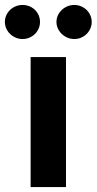

<svg xmlns="http://www.w3.org/2000/svg" viewBox="-68 -763 394 783"><path d="M56.9 -530.3H201.1V0H56.9ZM-48.1 -673.3Q-48.1 -692.2 -38.4 -708.2Q-28.6 -724.2 -12.1 -733.5Q4.5 -742.8 23.6 -742.8Q43.5 -742.8 59.8 -733.7Q76.1 -724.7 85.6 -708.7Q95.2 -692.6 95.2 -673.3Q95.2 -654.8 85.6 -638.7Q76.1 -622.7 59.8 -613.3Q43.5 -603.8 23.6 -603.8Q4.9 -603.8 -11.8 -613.3Q-28.6 -622.7 -38.4 -639Q-48.1 -655.2 -48.1 -673.3ZM162.2 -673.3Q162.2 -692.2 172.2 -708.2Q182.2 -724.2 199 -733.5Q215.8 -742.8 234.8 -742.8Q254.3 -742.8 270.6 -733.5Q286.9 -724.2 296.4 -708.2Q306 -692.2 306 -673.3Q306 -654.8 296.4 -638.7Q286.9 -622.7 270.6 -613.3Q254.3 -603.8 234.8 -603.8Q215.8 -603.8 199 -613.3Q182.2 -622.7 172.2 -639Q162.2 -655.2 162.2 -673.3Z"/></svg>

Font: Pretendard JP Variable
Style: Regular
Weight: 400
Designer: Base glyphs from Inter by Rasmus Andersson; Hangul glyphs from Noto Sans CJK(Source Han Sans) by Jang Soo-young and Kang
Foundry: Kil Hyung-jin
Version: Version 1.307;Glyphs 3.2 (3192)